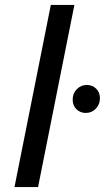

<svg xmlns="http://www.w3.org/2000/svg" viewBox="-20 -762 427 782"><path d="M39 0 187 -742H283L135 0ZM329 -302Q307 -302 291.5 -317Q276 -332 276 -356Q276 -382 293 -399Q310 -416 333 -416Q356 -416 371.5 -401Q387 -386 387 -362Q387 -337 370.5 -319.5Q354 -302 329 -302Z"/></svg>

Font: MOST Montserrat Medium
Style: Italic
Weight: 500
Italic angle: -11.3°
Designer: Julieta Ulanovsky
Foundry: Julieta Ulanovsky
Version: Version 8.000;March 11, 2024;FontCreator 15.0.0.2926 64-bit